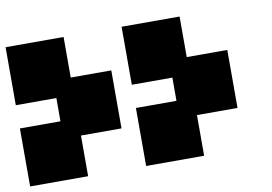

<svg xmlns="http://www.w3.org/2000/svg" viewBox="-68 -907 1156 815"><g transform="rotate(-10 510.5 -500.0)"><path d="M0 -199.7V-449.7H174.8V-549.8H0V-799.8H250V-625H424.8V-375H250V-199.7ZM500 -199.7V-449.7H674.8V-549.8H500V-799.8H750V-625H924.8V-375H750V-199.7Z"/></g></svg>

Font: Minecraft five bold
Style: Regular
Weight: 400
Designer: AngelloENF2
Foundry: https://fontstruct.com
Version: Version 1.0